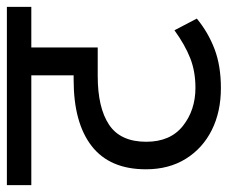

<svg xmlns="http://www.w3.org/2000/svg" viewBox="-72 -590 662 558"><g transform="rotate(-90 259.0 -311.0)"><path d="M518 -551H400V-358H317Q225 -358 175.5 -325Q126 -292 126 -217Q126 -147 172 -110.5Q218 -74 283 -74Q330 -74 368.5 -89Q407 -104 450 -135L484 -70Q444 -37 395.5 -18.5Q347 0 282 0Q213 0 160 -26.5Q107 -53 76.5 -102Q46 -151 46 -218Q46 -323 113.5 -375.5Q181 -428 306 -428H348L319 -404V-551H0V-622H518Z"/></g></svg>

Font: uhindi05
Style: Book
Weight: 400
Designer: Jelle Bosma - Monotype Design Team
Foundry: Monotype Imaging Inc.
Version: Version 2.003